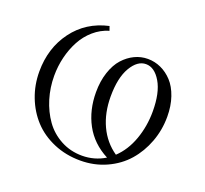

<svg xmlns="http://www.w3.org/2000/svg" viewBox="-122 -844 1061 996"><g transform="rotate(20 408.5 -346.0)"><path d="M58.1 -354Q58.1 -483.9 128.4 -578.6Q198.7 -673.3 319.8 -700.2L328.1 -676.8Q282.2 -663.1 245.6 -631.3Q209 -599.6 185.8 -556.4Q162.6 -513.2 150.4 -462.9Q138.2 -412.6 138.2 -359.9Q138.2 -294.4 156.7 -233.6Q175.3 -172.9 209.5 -124.8Q243.7 -76.7 297.1 -47.9Q350.6 -19 415 -19Q483.4 -19 541 -54.2Q455.1 -99.1 413.1 -177.2Q371.1 -255.4 371.1 -354Q371.1 -415 387.7 -464.6Q404.3 -514.2 431.9 -544.7Q459.5 -575.2 493.9 -591.6Q528.3 -607.9 565.9 -607.9Q604 -607.9 638.7 -592Q673.3 -576.2 701.2 -546.1Q729 -516.1 745.6 -467.8Q762.2 -419.4 762.2 -359.9Q762.2 -286.6 737.3 -220Q712.4 -153.3 668.2 -102.8Q624 -52.2 558.1 -22.2Q492.2 7.8 415 7.8Q335.4 7.8 267.8 -21Q200.2 -49.8 154.5 -99.1Q108.9 -148.4 83.5 -214.4Q58.1 -280.3 58.1 -354ZM450.2 -358.9Q450.2 -268.6 483.2 -198Q516.1 -127.4 579.1 -84Q629.4 -131.3 655.8 -204.8Q682.1 -278.3 682.1 -359.9Q682.1 -463.4 647.7 -521.2Q613.3 -579.1 565.9 -579.1Q519 -579.1 484.6 -520.8Q450.2 -462.4 450.2 -358.9Z"/></g></svg>

Font: Dihjauti
Style: Regular
Weight: 400
Designer: T. Christopher White
Version: Version 3.0.0